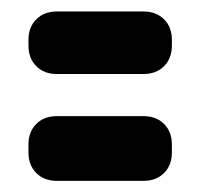

<svg xmlns="http://www.w3.org/2000/svg" viewBox="-20 -565 351 336"><path d="M29.8 -485.4V-495.1Q29.8 -517.6 43.5 -531.2Q57.1 -544.9 79.6 -544.9H231Q253.4 -544.9 267.1 -531.2Q280.8 -517.6 280.8 -495.1V-485.4Q280.8 -462.9 267.1 -449.2Q253.4 -435.5 231 -435.5H79.6Q57.1 -435.5 43.5 -449.2Q29.8 -462.9 29.8 -485.4ZM29.8 -298.3V-312Q29.8 -334.5 43.5 -348.1Q57.1 -361.8 79.6 -361.8H231Q253.4 -361.8 267.1 -348.1Q280.8 -334.5 280.8 -312V-298.3Q280.8 -275.9 267.1 -262.2Q253.4 -248.5 231 -248.5H79.6Q57.1 -248.5 43.5 -262.2Q29.8 -275.9 29.8 -298.3Z"/></svg>

Font: Fz Anton Round
Style: Regular
Weight: 400
Designer: Vernon Adams
Foundry: Vernon Adams
Version: Version 2.0 Mod + VH boi FontZin